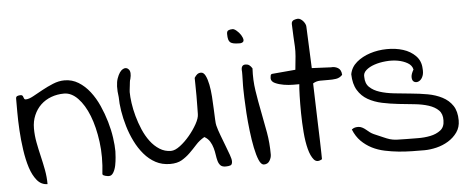

<svg xmlns="http://www.w3.org/2000/svg" viewBox="-45 -729 2070 841"><g transform="rotate(-5 989.5 -308.0)"><path d="M28.3 -380.9Q28.3 -389.6 34.7 -392.1Q41 -394.5 48.8 -394.5Q54.7 -394.5 57.1 -391.6Q59.6 -388.7 60.5 -384.8Q61.5 -380.9 63.5 -377.4Q65.4 -374 70.3 -374Q84 -374 103.5 -384.8Q123 -395.5 146 -408.2Q168.9 -420.9 194.8 -431.6Q220.7 -442.4 246.1 -442.4Q279.3 -442.4 307.1 -425.3Q335 -408.2 356.9 -379.9Q378.9 -351.6 394.5 -316.4Q410.2 -281.2 420.9 -244.6Q431.6 -208 436.5 -173.3Q441.4 -138.7 441.4 -113.3Q441.4 -104.5 439.9 -86.9Q438.5 -69.3 435.1 -51.8Q431.6 -34.2 423.8 -21Q416 -7.8 404.3 -7.8Q402.3 -7.8 397.5 -8.3Q392.6 -8.8 387.7 -10.3Q382.8 -11.7 379.4 -13.7Q376 -15.6 376 -19.5Q384.8 -94.7 376 -160.6Q367.2 -226.6 347.7 -276.4Q328.1 -326.2 299.8 -355.5Q271.5 -384.8 239.3 -384.8Q209 -384.8 182.6 -375Q156.2 -365.2 136.7 -346.7Q117.2 -328.1 106 -301.8Q94.7 -275.4 94.7 -244.1Q94.7 -212.9 100.6 -182.1Q106.4 -151.4 113.8 -120.6Q121.1 -89.8 127 -58.6Q132.8 -27.3 132.8 3.9Q105.5 3.9 86.9 -18.6Q68.4 -41 57.1 -76.2Q45.9 -111.3 39.6 -155.3Q33.2 -199.2 30.8 -241.7Q28.3 -284.2 28.3 -321.8Q28.3 -359.4 28.3 -380.9Z M835 -141.6Q812.5 -128.9 796.4 -110.8Q780.3 -92.8 763.7 -76.7Q747.1 -60.5 727.1 -48.8Q707 -37.1 675.8 -37.1Q640.6 -37.1 612.3 -52.2Q584 -67.4 562 -93.3Q540 -119.1 523.9 -151.9Q507.8 -184.6 497.6 -219.2Q487.3 -253.9 481.9 -287.6Q476.6 -321.3 476.6 -348.6Q468.8 -401.4 479.5 -431.2Q490.2 -460.9 505.4 -469.2Q520.5 -477.5 531.2 -465.3Q542 -453.1 534.2 -422.9Q532.2 -418.9 531.2 -410.6Q530.3 -402.3 529.3 -393.6Q528.3 -384.8 527.3 -377Q526.4 -369.1 526.4 -366.2Q526.4 -345.7 530.3 -317.9Q534.2 -290 542.5 -259.8Q550.8 -229.5 563.5 -199.7Q576.2 -169.9 593.8 -146.5Q611.3 -123 634.3 -108.4Q657.2 -93.8 684.6 -93.8Q702.1 -93.8 724.6 -110.8Q747.1 -127.9 767.1 -151.9Q787.1 -175.8 801.3 -201.2Q815.4 -226.6 815.4 -244.1Q815.4 -253.9 815.9 -276.4Q816.4 -298.8 816.4 -324.2Q816.4 -349.6 815.9 -372.1Q815.4 -394.5 815.4 -403.3Q821.3 -413.1 828.1 -418.5Q835 -423.8 844.7 -423.8Q856.4 -423.8 864.3 -408.2Q872.1 -392.6 877 -368.2Q881.8 -343.8 883.8 -315.4Q885.7 -287.1 886.7 -260.7Q887.7 -234.4 888.7 -214.4Q889.6 -194.3 891.6 -187.5Q896.5 -168 905.8 -143.6Q915 -119.1 923.8 -96.2Q932.6 -73.2 939.5 -54.2Q946.3 -35.2 946.3 -25.4Q946.3 -10.7 938 -7.8Q929.7 -4.9 917 -4.9Q901.4 -4.9 894 -12.7Q886.7 -20.5 883.3 -32.7Q879.9 -44.9 877.9 -59.6Q876 -74.2 871.6 -89.8Q867.2 -105.5 858.9 -119.1Q850.6 -132.8 835 -141.6Z M1023.4 -337.9Q1023.4 -341.8 1023.4 -352.5Q1023.4 -363.3 1023.9 -375Q1024.4 -386.7 1024.4 -397.5Q1024.4 -408.2 1024.4 -412.1Q1020.5 -442.4 1042 -442.4Q1051.8 -442.4 1058.6 -437.5Q1065.4 -432.6 1071.3 -422.9Q1068.4 -372.1 1075.7 -324.7Q1083 -277.3 1092.3 -231Q1101.6 -184.6 1109.9 -137.7Q1118.2 -90.8 1118.2 -40Q1118.2 -26.4 1109.9 -12.7Q1101.6 1 1085 1Q1072.3 1 1063 -21Q1053.7 -43 1046.9 -76.7Q1040 -110.4 1035.2 -151.4Q1030.3 -192.4 1027.8 -230Q1025.4 -267.6 1024.4 -297.4Q1023.4 -327.1 1023.4 -337.9ZM973.6 -583Q973.6 -594.7 980.5 -598.1Q987.3 -601.6 998 -601.6Q1004.9 -602.5 1016.1 -593.3Q1027.3 -584 1034.7 -572.3Q1042 -560.5 1043 -550.8Q1043.9 -539.1 1028.3 -537.1H1023.4Q1008.8 -537.1 999 -539.1Q989.3 -541 983.9 -545.4Q978.5 -549.8 976.1 -558.6Q973.6 -567.4 973.6 -583Z M1269.5 -335.9Q1261.7 -335.9 1242.2 -335.9Q1222.7 -335.9 1201.7 -339.4Q1180.7 -342.8 1163.6 -350.6Q1146.5 -358.4 1146.5 -373Q1146.5 -377 1147.9 -384.3Q1149.4 -391.6 1157.2 -391.6L1257.8 -400.4Q1261.7 -436.5 1263.7 -459.5Q1265.6 -482.4 1264.6 -502.4Q1263.7 -522.5 1262.2 -544.4Q1260.7 -566.4 1259.8 -601.6Q1259.8 -608.4 1262.7 -612.3Q1265.6 -616.2 1270 -618.2Q1274.4 -620.1 1279.8 -621.1Q1285.2 -622.1 1288.1 -622.1Q1293.9 -622.1 1300.3 -618.2Q1306.6 -614.3 1311.5 -608.4Q1316.4 -602.5 1319.3 -596.2Q1322.3 -589.8 1322.3 -584L1330.1 -401.4L1414.1 -397.5Q1430.7 -399.4 1444.8 -391.1Q1459 -382.8 1460 -360.4Q1448.2 -347.7 1431.6 -345.2Q1415 -342.8 1397 -343.3Q1378.9 -343.8 1361.3 -343.3Q1343.8 -342.8 1330.1 -334Q1330.1 -328.1 1331.1 -301.8Q1332 -275.4 1333 -239.3Q1334 -203.1 1335.4 -162.1Q1336.9 -121.1 1337.9 -86.4Q1338.9 -51.8 1339.4 -27.3Q1339.8 -2.9 1339.8 0Q1317.4 13.7 1303.7 -2.4Q1290 -18.6 1281.7 -50.3Q1273.4 -82 1270 -124.5Q1266.6 -167 1266.1 -208.5Q1265.6 -250 1266.6 -285.2Q1267.6 -320.3 1269.5 -335.9Z M1481.4 -118.2Q1489.3 -124 1495.6 -125.5Q1502 -127 1509.8 -127Q1518.6 -127 1527.3 -122.6Q1536.1 -118.2 1543.5 -111.8Q1550.8 -105.5 1558.6 -99.6Q1566.4 -93.8 1575.2 -89.8Q1600.6 -79.1 1615.7 -72.3Q1630.9 -65.4 1643.6 -61.5Q1656.2 -57.6 1672.9 -56.6Q1689.5 -55.7 1715.8 -55.7Q1736.3 -55.7 1765.6 -55.2Q1794.9 -54.7 1821.3 -60.1Q1847.7 -65.4 1866.2 -79.6Q1884.8 -93.8 1884.8 -123Q1885.7 -151.4 1869.6 -167.5Q1853.5 -183.6 1826.2 -192.4Q1798.8 -201.2 1764.6 -204.6Q1730.5 -208 1694.3 -211.9Q1658.2 -215.8 1623.5 -223.1Q1588.9 -230.5 1561.5 -246.1Q1534.2 -261.7 1517.6 -289.1Q1501 -316.4 1500 -359.4Q1505.9 -390.6 1530.8 -411.6Q1555.7 -432.6 1590.3 -443.8Q1625 -455.1 1664.1 -455.6Q1703.1 -456.1 1735.8 -445.8Q1768.6 -435.5 1790.5 -413.1Q1812.5 -390.6 1813.5 -357.4Q1815.4 -337.9 1810.5 -325.2Q1805.7 -312.5 1797.4 -306.2Q1789.1 -299.8 1780.3 -300.3Q1771.5 -300.8 1766.6 -307.1Q1761.7 -313.5 1762.2 -325.7Q1762.7 -337.9 1773.4 -356.4Q1769.5 -375 1751 -385.7Q1732.4 -396.5 1708 -400.9Q1683.6 -405.3 1655.8 -402.8Q1627.9 -400.4 1605 -392.6Q1582 -384.8 1567.9 -372.1Q1553.7 -359.4 1555.7 -342.8Q1555.7 -313.5 1572.8 -297.4Q1589.8 -281.2 1617.2 -272.5Q1644.5 -263.7 1680.2 -259.8Q1715.8 -255.9 1753.4 -252.4Q1791 -249 1826.2 -242.7Q1861.3 -236.3 1889.6 -221.7Q1918 -207 1934.6 -182.1Q1951.2 -157.2 1951.2 -117.2Q1951.2 -86.9 1935.5 -64.9Q1919.9 -43 1896 -28.3Q1872.1 -13.7 1843.8 -6.8Q1815.4 0 1790 0Q1764.6 0 1735.8 -0.5Q1707 -1 1677.2 -3.9Q1647.5 -6.8 1617.2 -13.2Q1586.9 -19.5 1561 -32.7Q1535.2 -45.9 1514.6 -66.4Q1494.1 -86.9 1481.4 -118.2Z"/></g></svg>

Font: Indie Flower
Style: Regular
Weight: 400
Designer: Kimberly Geswein
Foundry: Kimberly Geswein
Version: Version 1.001 2010